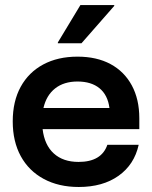

<svg xmlns="http://www.w3.org/2000/svg" viewBox="-20 -736 607 766"><path d="M294.2 10Q214.2 10 154.6 -22.1Q95 -54.2 62.9 -112.9Q30.8 -171.7 30.8 -251.7Q30.8 -331.7 62.5 -389.6Q94.2 -447.5 152.5 -478.8Q210.8 -510 289.2 -510Q365.8 -510 420.8 -480.4Q475.8 -450.8 505.8 -395.4Q535.8 -340 535.8 -264.2V-220.8H150Q157.5 -157.5 194.6 -123.8Q231.7 -90 293.3 -90Q339.2 -90 367.9 -107.1Q396.7 -124.2 408.3 -158.3H533.3Q515.8 -79.2 452.9 -34.6Q390 10 294.2 10ZM153.3 -305H416.7Q410 -356.7 377.1 -383.8Q344.2 -410.8 289.2 -410.8Q235 -410.8 200 -383.3Q165 -355.8 153.3 -305ZM210.8 -563.3V-566.7L300.8 -715.8H435.8V-712.5L305 -563.3Z"/></svg>

Font: Funnel Display Light SemiBold
Style: Regular
Weight: 600
Version: Version 1.000